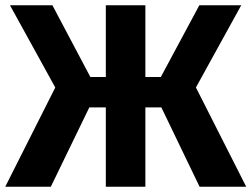

<svg xmlns="http://www.w3.org/2000/svg" viewBox="-27 -713 960 733"><path d="M721 -379 913 0H735L589 -303H528V0H377V-303H314L167 0H-7L184 -379L11 -693H173L318 -419H377V-693H528V-419H587L734 -693H894Z"/></svg>

Font: Fira Sans BGR
Style: Bold
Weight: 700
Designer: bBox Type GmbH & Carrois Corporate GbR & Edenspiekermann AG
Foundry: bBox Type GmbH & Carrois Corporate GbR & Edenspiekermann AG
Version: Version 4.301